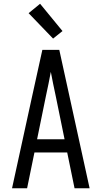

<svg xmlns="http://www.w3.org/2000/svg" viewBox="-20 -1000 540 1020"><path d="M44 0 151 -490 205 -735H295L456 0H376L337 -190H163L124 0ZM177 -260H323L276 -490Q269 -522 262.5 -554Q256 -586 250 -618Q244 -586 237.5 -554Q231 -522 224 -490ZM262 -795 132 -930 193 -980 312 -835Z"/></svg>

Font: Iosevka Term
Style: Regular
Weight: 400
Monospace: yes
Designer: Belleve Invis
Foundry: Belleve Invis
Version: Version 30.0.1